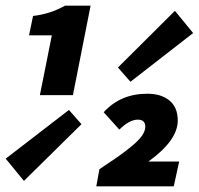

<svg xmlns="http://www.w3.org/2000/svg" viewBox="-80 -654 700 674"><path d="M60 -320 102 -530H22L36 -598Q97 -605 148 -634H238L176 -320ZM4 -19 -60 -97 162 -268 206 -218ZM378 -367 334 -417 534 -616 598 -538ZM258 0 269 -60Q308 -86 330.5 -101.5Q353 -117 379.5 -138.5Q406 -160 418 -177Q430 -194 430 -209Q430 -234 404 -234Q374 -234 339 -199L284 -260Q343 -325 437 -325Q486 -325 515 -301Q544 -277 544 -231Q544 -161 441 -87H549L530 0Z"/></svg>

Font: TypoPRO Source Code Pro
Style: Italic
Weight: 900
Italic angle: -11°
Monospace: yes
Designer: Paul D. Hunt, Teo Tuominen
Foundry: Adobe Systems Incorporated
Version: Version 1.030;PS 1.0;hotconv 1.0.84;makeotf.lib2.5.63406